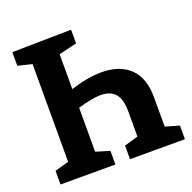

<svg xmlns="http://www.w3.org/2000/svg" viewBox="-125 -829 953 953"><g transform="rotate(-20 351.5 -352.0)"><path d="M620 -93 693 -72V0H403V-72L476 -93V-226Q476 -292 450 -320.5Q424 -349 374 -349Q329 -349 253 -326V-94L326 -72V0H36V-72L110 -93V-609L36 -627V-699L348 -704V-632L253 -609V-425Q345 -454 417 -454Q512 -454 566 -402.5Q620 -351 620 -249Z"/></g></svg>

Font: Bitter Pro
Style: Bold
Weight: 700
Designer: Sol Matas, and Bitter project Authors
Foundry: Sol Matas
Version: Version 1.010